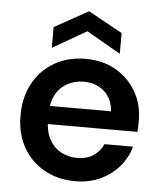

<svg xmlns="http://www.w3.org/2000/svg" viewBox="-52 -756 685 813"><g transform="rotate(5 290.5 -349.0)"><path d="M298 12Q223 12 165.5 -20.5Q108 -53 75.5 -110.5Q43 -168 43 -245Q43 -323 75 -382Q107 -441 164.5 -474.5Q222 -508 298 -508Q372 -508 427 -475.5Q482 -443 513 -389Q544 -335 544 -267Q544 -257 543.5 -245Q543 -233 542 -219H129V-296H423Q420 -349 385 -380Q350 -411 298 -411Q261 -411 229.5 -394.5Q198 -378 179.5 -345Q161 -312 161 -262V-233Q161 -187 179 -154Q197 -121 228 -104Q259 -87 297 -87Q338 -87 366 -105.5Q394 -124 408 -155H529Q516 -107 483.5 -69.5Q451 -32 404 -10Q357 12 298 12ZM150 -542V-630L294 -710L439 -630V-542L294 -625Z"/></g></svg>

Font: DM Sans 28pt SemiBold
Style: Regular
Weight: 600
Version: Version 4.004;gftools[0.9.30]